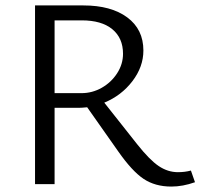

<svg xmlns="http://www.w3.org/2000/svg" viewBox="-20 -678 738 707"><path d="M109 -658H287Q389 -658 448.5 -614Q508 -570 508 -492Q508 -432 467.5 -379Q427 -326 364 -300L485 -147Q531 -89 564.5 -66.5Q598 -44 635 -44Q661 -44 683 -50L698 -7Q653 9 611 9Q551 9 508.5 -19.5Q466 -48 415 -121L301 -283Q281 -281 271 -281H181V0H109ZM280 -335Q320 -335 355 -355Q390 -375 411.5 -408.5Q433 -442 433 -480Q433 -538 393.5 -570.5Q354 -603 281 -603H181V-335Z"/></svg>

Font: LXGW Bright TC
Style: Regular
Weight: 400
Designer: Christian Thalmann (Catharsis Fonts)
Foundry: LXGW / Christian Thalmann (Catharsis Fonts) / Fontworks Inc.
Version: Version 5.501